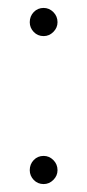

<svg xmlns="http://www.w3.org/2000/svg" viewBox="-20 -491 220 484"><path d="M55 -435Q55 -450 65 -460.5Q75 -471 90 -471Q104 -471 114.5 -460.5Q125 -450 125 -435Q125 -421 114.5 -410.5Q104 -400 90 -400Q75 -400 65 -410.5Q55 -421 55 -435ZM55 -62Q55 -77 65 -87.5Q75 -98 90 -98Q104 -98 114.5 -87.5Q125 -77 125 -62Q125 -48 114.5 -37.5Q104 -27 90 -27Q75 -27 65 -37.5Q55 -48 55 -62Z"/></svg>

Font: Prompt ExtraLight
Style: Regular
Weight: 275
Designer: Katatrad Team
Foundry: CadsonDemak
Version: Version 1.000